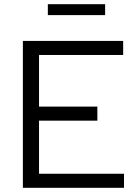

<svg xmlns="http://www.w3.org/2000/svg" viewBox="-20 -895 659 915"><path d="M89 0ZM89 0V-700H567V-633H166V-387H444V-320H166V-67H571V0ZM481 -875V-823H208V-875Z"/></svg>

Font: Red Hat Text
Style: Regular
Weight: 400
Designer: Pentagram / MCKL
Foundry: Pentagram / MCKL
Version: Version 1.005; Red Hat Text